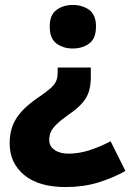

<svg xmlns="http://www.w3.org/2000/svg" viewBox="-20 -579 530 776"><path d="M347 -267Q347 -235 339.5 -210Q332 -185 312.5 -162.5Q293 -140 259 -117Q225 -93 208 -76Q191 -59 185 -45Q179 -31 179 -13Q179 12 200.5 27Q222 42 257 42Q297 42 339 29Q381 16 427 -8L487 112Q435 141 375.5 159Q316 177 245 177Q137 177 78 128.5Q19 80 19 0Q19 -40 31.5 -72Q44 -104 70 -131.5Q96 -159 136 -186Q167 -207 183.5 -221.5Q200 -236 206.5 -250.5Q213 -265 213 -282V-306H347ZM368 -472Q368 -423 340.5 -403Q313 -383 274 -383Q236 -383 208.5 -403Q181 -423 181 -472Q181 -519 208.5 -539Q236 -559 274 -559Q313 -559 340.5 -539Q368 -519 368 -472Z"/></svg>

Font: Noto Sans Symbols ExtraBold
Style: Regular
Weight: 800
Version: Version 2.002